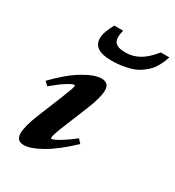

<svg xmlns="http://www.w3.org/2000/svg" viewBox="-170 -793 827 906"><g transform="rotate(30 243.0 -340.0)"><path d="M254.9 -541Q157.2 -541 157.2 -606Q157.2 -639.2 186.5 -690.9H234.4Q222.7 -645.5 236.3 -626.2Q250 -606.9 293.9 -606.9Q335.9 -606.9 370.8 -627.4Q405.8 -647.9 439.5 -690.9H486.3Q481.4 -675.8 477.5 -666.3Q473.6 -656.7 464.4 -639.4Q455.1 -622.1 444.6 -610.4Q434.1 -598.6 416 -584.5Q397.9 -570.3 376.5 -561.5Q355 -552.7 323.5 -546.9Q292 -541 254.9 -541ZM97.7 11.2Q57.1 11.2 57.1 -30.3Q57.1 -68.8 87.4 -143.6L142.6 -279.3Q167 -339.4 167 -350.1Q167 -354.5 162.6 -354.5Q153.8 -354.5 126.7 -337.9Q99.6 -321.3 55.7 -284.7L35.6 -303.2Q106 -376 164.6 -410.4Q223.1 -444.8 259.3 -444.8Q301.3 -444.8 301.3 -404.3Q301.3 -364.3 271.5 -292L212.4 -146.5Q192.9 -97.7 192.9 -83.5Q192.9 -79.6 196.3 -79.6Q202.1 -79.6 214.1 -85Q226.1 -90.3 251.2 -106.2Q276.4 -122.1 308.1 -147L326.7 -126.5Q252.4 -56.2 193.1 -22.5Q133.8 11.2 97.7 11.2Z"/></g></svg>

Font: Elstob ExtraBold
Style: Italic
Weight: 800
Italic angle: -20°
Designer: Peter S. Baker
Version: Version 1.015